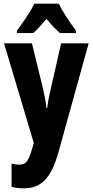

<svg xmlns="http://www.w3.org/2000/svg" viewBox="-20 -786 506 1046"><path d="M300 -766H167C150 -729 101 -656 72 -619V-606H161C180 -622 205 -649 233 -683C261 -650 285 -624 307 -606H394V-619C356 -670 322 -722 300 -766ZM2 -550 164 -7 158 15C134 95 123 111 83 111C70 111 56 109 43 105V232C64 237 85 240 109 240C203 240 258 187 298 45L463 -550H313L255 -295C245 -253 240 -222 237 -197H233C231 -224 224 -261 216 -296L154 -550Z"/></svg>

Font: Noto Sans Georgian ExtraCondensed ExtraBold
Style: Regular
Weight: 800
Width: 2
Designer: Monotype Design Team, Akaki Razmadze
Foundry: Google LLC
Version: Version 2.005